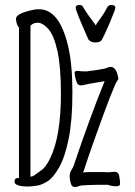

<svg xmlns="http://www.w3.org/2000/svg" viewBox="-20 -744 540 769"><path d="M442 -713Q442 -709 437 -696Q418 -646 396 -600L389 -587Q384 -574 361 -574Q343 -574 334 -586Q283 -701 283 -713Q283 -724 298 -724Q310 -724 312 -717Q329 -688 364 -642L367 -649Q369 -652 384.5 -673.5Q400 -695 411 -717Q416 -724 427 -724Q442 -724 442 -713ZM96 3Q66 3 53.5 -1.5Q41 -6 40 -10Q39 -14 38 -16Q38 -31 51 -31H56V-634Q50 -640 47 -650.5Q44 -661 44 -669Q44 -688 101 -702Q119 -707 136 -707Q177 -707 206 -670.5Q235 -634 252.5 -560.5Q270 -487 270 -374.5Q270 -262 255 -188Q240 -114 216.5 -73Q193 -32 170.5 -18Q148 -4 131 -1Q114 2 96 3ZM264 -8Q259 -24 259 -38Q259 -52 265.5 -62Q272 -72 276 -83Q338 -268 399 -419Q321 -406 307 -402Q292 -402 289 -411Q284 -422 281.5 -434Q279 -446 279 -454Q279 -460 292 -460Q305 -458 326 -458Q330 -458 367 -463.5Q404 -469 409 -472.5Q414 -476 427 -476Q444 -472 451 -444Q454 -433 454 -428Q454 -426 450 -421Q436 -404 356 -179Q334 -117 313 -53L321 -54Q326 -55 364 -55Q402 -55 413 -54Q415 -54 439 -56Q454 -56 457 -41Q461 -22 461 -9Q461 2 447 2Q427 2 411 -4Q310 -4 296 1Q290 5 280 5Q268 5 264 -8ZM107 -37Q113 -37 144 -61Q163 -73 181 -110Q224 -199 224 -368Q224 -477 210 -540Q196 -603 173.5 -628Q151 -653 131 -653Q115 -653 104 -643L102 -641V-37Z"/></svg>

Font: Moon Stars Kai T HW Light
Style: Regular
Weight: 300
Designer: GuiWonder
Version: Version 1.101